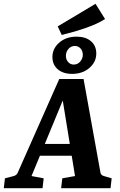

<svg xmlns="http://www.w3.org/2000/svg" viewBox="-36 -991 633 1011"><path d="M158 -233H377L391 -171H135ZM493 -82Q494 -77 497.5 -72Q501 -67 511 -64L552 -52L546 0H286L292 -52L359 -64L284 -526H321L130 -64L194 -52L188 0H-16L-10 -52L36 -64Q51 -68 57 -81L276 -575H404ZM343.8 -602Q296 -602 268 -626.3Q240 -650.5 240 -691Q240 -735.1 276 -766.6Q312 -798 367.2 -798Q415 -798 443 -774Q471 -750 471 -709Q471 -665 435 -633.5Q399 -602 343.8 -602ZM351.8 -651Q373 -651 386.5 -667Q400 -683 400 -702Q400 -722.9 388 -735.9Q376 -749 358 -749Q338 -749 324.5 -733.5Q311 -718 311 -697.1Q311 -677.2 323 -664.1Q335 -651 351.8 -651ZM289 -807 268 -852 467 -971 517 -891Q490 -873 450.5 -857Q411 -841 368.5 -828.5Q326 -816 289 -807Z"/></svg>

Font: Rasa
Style: Italic
Weight: 400
Italic angle: -7.10001°
Designer: Anna Giedrys (Yrsa+Rasa design), David Brezina (Yrsa art-direction, Rasa art-direction, design)
Foundry: Rosetta Type Foundry
Version: Version 2.004